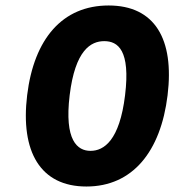

<svg xmlns="http://www.w3.org/2000/svg" viewBox="-20 -668 636 700"><path d="M591 -321C616 -526 544 -648 376 -648C208 -648 104 -527 79 -321C54 -115 127 12 295 12C463 12 566 -115 591 -321ZM234 -321C254 -485 311 -518 360 -518C410 -518 456 -485 436 -321C416 -156 359 -118 310 -118C262 -118 214 -156 234 -321Z"/></svg>

Font: Falling Sky
Style: ExBdObl
Weight: 400
Designer: Paul D. Hunt
Foundry: Adobe Systems Incorporated
Version: Version 1.02